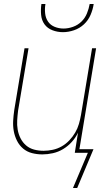

<svg xmlns="http://www.w3.org/2000/svg" viewBox="-20 -760 540 955"><path d="M293 -600Q266 -600 241 -609.5Q216 -619 201.5 -639Q187 -659 184.5 -686Q182 -713 186 -740H206Q202 -717 204.5 -693.5Q207 -670 219 -652.5Q231 -635 252 -626.5Q273 -618 296 -618Q319 -618 343 -626.5Q367 -635 385 -652.5Q403 -670 412.5 -693.5Q422 -717 426 -740H446Q442 -713 430.5 -686Q419 -659 397.5 -639Q376 -619 348 -609.5Q320 -600 293 -600ZM364 175H343L417 0H352L368 -100Q356 -75 337 -54Q318 -33 294 -18.5Q270 -4 243 2Q216 8 191 8Q164 8 139 1.5Q114 -5 95 -21Q76 -37 64.5 -60Q53 -83 48.5 -108Q44 -133 45.5 -159.5Q47 -186 51 -213L102 -520H122L70 -210Q67 -186 65.5 -162Q64 -138 68 -115Q72 -92 82.5 -71.5Q93 -51 110 -36.5Q127 -22 149.5 -16Q172 -10 197 -10Q219 -10 242.5 -15Q266 -20 287 -32Q308 -44 325 -62Q342 -80 354 -100.5Q366 -121 372.5 -143.5Q379 -166 383 -189L438 -520H458L375 -18H445Z"/></svg>

Font: Iosevka Curly Thin
Style: Italic
Weight: 100
Italic angle: -9°
Monospace: yes
Designer: Belleve Invis
Foundry: Belleve Invis
Version: Version 22.1.2; ttfautohint (v1.8.4)